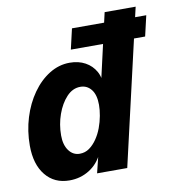

<svg xmlns="http://www.w3.org/2000/svg" viewBox="-82 -794 810 878"><g transform="rotate(-10 323.5 -355.0)"><path d="M280 -578 302 -673H647L625 -578ZM300 0 323 -94 326 -89Q305 -42 263.5 -16Q222 10 171 10Q101 10 60 -40.5Q19 -91 19 -178Q19 -246 38 -307.5Q57 -369 91 -417Q125 -465 169.5 -492.5Q214 -520 264 -520Q305 -520 336 -503Q367 -486 384 -455.5Q401 -425 397 -384L386 -387L462 -720H606L440 0ZM238 -102Q263 -102 282.5 -116Q302 -130 317.5 -152.5Q333 -175 343 -202Q353 -229 358 -256.5Q363 -284 363 -307Q363 -354 343.5 -378.5Q324 -403 293 -403Q257 -403 229 -373Q201 -343 184.5 -296.5Q168 -250 168 -199Q168 -155 187.5 -128.5Q207 -102 238 -102Z"/></g></svg>

Font: Instrument Sans SemiCondensed
Style: Bold Italic
Weight: 700
Width: 4
Italic angle: -13°
Designer: Rodrigo Fuenzalida
Foundry: fragTYPE
Version: Version 1.000;gftools[0.9.28]